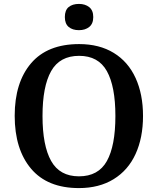

<svg xmlns="http://www.w3.org/2000/svg" viewBox="-20 -950 806 980"><path d="M55 -359Q55 -529 138.5 -627Q222 -725 384 -725Q487 -725 560.5 -680Q634 -635 672 -552Q710 -469 710 -358Q710 -247 672 -164Q634 -81 560 -35.5Q486 10 383 10Q222 10 138.5 -89Q55 -188 55 -359ZM569 -358Q569 -509 525.5 -587Q482 -665 384 -665Q285 -665 241 -587Q197 -509 197 -358Q197 -207 241 -128.5Q285 -50 383 -50Q482 -50 525.5 -128Q569 -206 569 -358ZM311 -863Q311 -898 330.5 -914Q350 -930 383 -930Q415 -930 435.5 -913.5Q456 -897 456 -863Q456 -829 435.5 -812.5Q415 -796 383 -796Q350 -796 330.5 -812.5Q311 -829 311 -863Z"/></svg>

Font: Noto Serif SemiBold
Style: Regular
Weight: 600
Designer: Monotype Design Team
Foundry: Monotype Imaging Inc.
Version: Version 1.001